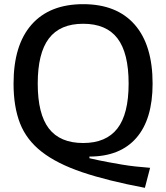

<svg xmlns="http://www.w3.org/2000/svg" viewBox="-20 -770 798 921"><path d="M675 131Q495 97 374 56Q253 15 180 -42Q107 -99 76 -178.5Q45 -258 45 -369Q45 -554 131.5 -652Q218 -750 379 -750Q540 -750 626 -652Q712 -554 712 -369Q712 -198 634 -108.5Q556 -19 409 -19V-11Q457 0 494.5 7Q532 14 565 19.5Q598 25 630 28.5Q662 32 700 35ZM379 -84Q489 -84 543 -153.5Q597 -223 597 -369Q597 -516 543.5 -586Q490 -656 379 -656Q268 -656 214.5 -585.5Q161 -515 161 -369Q161 -223 214.5 -153.5Q268 -84 379 -84Z"/></svg>

Font: Encode Sans Normal
Style: Medium
Weight: 500
Designer: Pablo Impallari, Andres Torresi
Foundry: Pablo Impallari, Andres Torresi
Version: Version 1.000; ttfautohint (v1.00) -l 8 -r 50 -G 200 -x 14 -